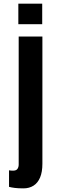

<svg xmlns="http://www.w3.org/2000/svg" viewBox="-20 -932 311 1048"><path d="M107.9 96.2Q80.6 96.2 61 93.8Q41.5 91.3 29.3 87.9V-2.4Q34.7 -1.5 39.8 -1Q44.9 -0.5 51.3 -0.5Q68.8 -0.5 75.4 -10.3Q82 -20 82 -33.7V-732.4H211.4V-38.6Q211.4 7.3 198.7 37.1Q186 66.9 162.8 81.5Q139.6 96.2 107.9 96.2ZM80.1 -799.8V-912.1H210.4V-799.8Z"/></svg>

Font: Antonio
Style: Bold
Weight: 700
Designer: Vernon Adams
Foundry: Vernon Adams
Version: Version 1.002